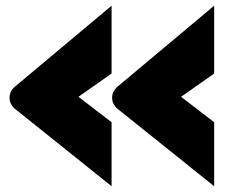

<svg xmlns="http://www.w3.org/2000/svg" viewBox="-20 -726 824 668"><path d="M725.1 -470.2 609.9 -389.2 725.1 -300.8V-78.1L389.2 -347.2Q380.9 -354 375.5 -363.8Q370.1 -373.5 370.1 -386.2Q370.1 -398.4 375.5 -408.2Q380.9 -418 389.2 -424.8L725.1 -706.1ZM368.2 -470.2 252.9 -389.2 368.2 -300.8V-78.1L32.2 -347.2Q23.9 -354 18.6 -363.8Q13.2 -373.5 13.2 -386.2Q13.2 -398.4 18.6 -408.2Q23.9 -418 32.2 -424.8L368.2 -706.1Z"/></svg>

Font: Rammetto One
Style: Regular
Weight: 400
Designer: Vernon Adams
Foundry: Vernon Adams
Version: Version 1.100; ttfautohint (v1.8.4.7-5d5b)